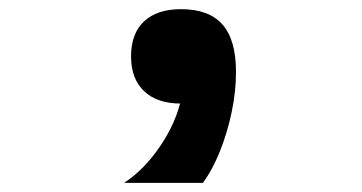

<svg xmlns="http://www.w3.org/2000/svg" viewBox="-20 -217 790 419"><path d="M251 182Q295 153 329.5 102Q364 51 375 0V-197Q436 -197 465.5 -163.5Q495 -130 495 -60Q495 -17 485.5 28Q476 73 460 113Q444 153 423 182ZM375 9Q323 9 294.5 -18Q266 -45 266 -94Q266 -144 294.5 -170.5Q323 -197 375 -197Q427 -197 455.5 -170.5Q484 -144 484 -94Q484 -45 455.5 -18Q427 9 375 9Z"/></svg>

Font: Martian Mono SemiExpanded Medium
Style: Regular
Weight: 500
Width: 6
Designer: Roman Shamin
Foundry: Evil Martians
Version: Version 1.000